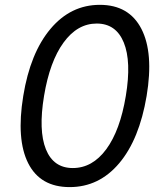

<svg xmlns="http://www.w3.org/2000/svg" viewBox="-20 -757 665 787"><path d="M75.3 -363.6Q104 -540.1 187 -638.7Q269.9 -737.2 389.2 -737.2Q508.9 -737.2 559.7 -638.5Q610.4 -539.8 581 -363.6Q551.1 -185.7 468.6 -87.9Q386 9.9 265.6 9.9Q145.2 9.9 95.7 -87.7Q46.2 -185.4 75.3 -363.6ZM278.4 -68.2Q358.7 -68.2 415.5 -145.2Q472.3 -222.3 495.7 -363.6Q519.2 -504.6 487.4 -582.6Q455.6 -660.5 376.4 -660.5Q297.2 -660.5 240.6 -582.7Q183.9 -505 160.5 -363.6Q137.1 -222.3 168.1 -145.2Q199.2 -68.2 278.4 -68.2Z"/></svg>

Font: Karasuma Gothic
Style: Italic
Weight: 400
Italic angle: -9.39999°
Designer: Rasmus Andersson / Ryoko Nishizuka
Foundry: Genbu
Version: Version 1.00